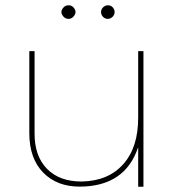

<svg xmlns="http://www.w3.org/2000/svg" viewBox="-20 -712 677 732"><path d="M526.9 -517.1V0H506.8V-150.9Q457 -1.5 285.2 -0.5Q197.3 0 144.5 -54.2Q91.8 -108.4 91.8 -204.1V-517.1H111.8V-204.1Q111.3 -117.2 159.2 -68.4Q207 -19.5 292 -20Q393.1 -22 450.2 -86.4Q507.3 -150.9 506.8 -264.2V-517.1ZM391.1 -640.1Q379.9 -640.1 372.6 -647.9Q365.2 -656.2 365.2 -666Q365.2 -675.8 372.6 -683.6Q379.9 -691.4 391.1 -691.9Q402.3 -691.9 409.7 -684.1Q417 -675.8 417 -666Q417 -656.2 409.7 -648.4Q402.3 -640.6 391.1 -640.1ZM222.7 -647.9Q205.6 -666 222.7 -684.1Q230 -691.9 241.2 -691.9Q252.9 -691.9 259.8 -684.1Q276.4 -666 259.3 -647.9Q252.4 -640.1 241.2 -640.1Q230 -640.1 222.7 -647.9Z"/></svg>

Font: Montserrat-Hairline
Style: Regular
Weight: 250
Designer: Julieta Ulanovsky
Foundry: Julieta Ulanovsky
Version: Version 1.000;PS 002.000;hotconv 1.0.70;makeotf.lib2.5.58329